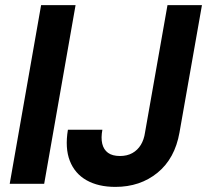

<svg xmlns="http://www.w3.org/2000/svg" viewBox="-20 -720 811 752"><path d="M18 0 141 -700H276L153 0ZM432 12Q365 12 319 -14Q273 -40 253.5 -90Q234 -140 246 -212H381Q375 -180 380.5 -157Q386 -134 403 -121.5Q420 -109 450 -109Q478 -109 498.5 -120.5Q519 -132 531.5 -152.5Q544 -173 548 -201L636 -700H771L683 -201Q665 -99 597 -43.5Q529 12 432 12Z"/></svg>

Font: DM Sans 28pt
Style: Bold Italic
Weight: 700
Italic angle: -10°
Version: Version 4.004;gftools[0.9.30]